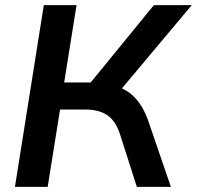

<svg xmlns="http://www.w3.org/2000/svg" viewBox="-20 -725 764 745"><path d="M38 0 150 -705H277L229 -405H349L318 -388L577 -705H724L438 -364L391 -400Q457 -390 496 -353.5Q535 -317 557 -251L643 0H511L446 -203Q429 -256 396.5 -278Q364 -300 311 -300H213L165 0Z"/></svg>

Font: Mulish ExtraLight
Style: Italic
Weight: 200
Italic angle: -9°
Designer: Vernon Adams
Foundry: Vernon Adams
Version: Version 3.603